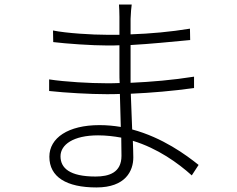

<svg xmlns="http://www.w3.org/2000/svg" viewBox="-20 -795 1040 844"><path d="M514 -110C514 -36 459 -19 400 -19C285 -19 246 -57 246 -108C246 -159 302 -200 411 -200C446 -200 480 -196 513 -190C513 -159 514 -131 514 -110ZM853 -70C798 -114 695 -190 561 -226C559 -273 557 -328 555 -383C646 -387 739 -395 833 -408V-458C739 -443 644 -435 554 -431V-473V-597C644 -602 730 -611 816 -619L815 -669C729 -655 642 -647 554 -644C554 -674 554 -699 554 -712C555 -742 557 -759 559 -775H503C504 -764 505 -737 505 -721V-642C488 -642 470 -642 453 -642C385 -642 271 -649 213 -661L214 -610C271 -603 383 -595 454 -595C471 -595 488 -595 505 -596V-473C505 -461 505 -446 506 -430C486 -429 467 -429 448 -429C376 -429 267 -435 196 -446V-395C269 -387 376 -381 448 -381C468 -381 487 -381 507 -382C508 -336 510 -285 511 -237C481 -242 450 -245 417 -245C280 -245 197 -189 197 -106C197 -17 272 29 404 29C532 29 566 -44 566 -103C566 -120 565 -145 564 -176C673 -143 763 -78 823 -24Z"/></svg>

Font: Noto Sans T Chinese Light
Style: Regular
Weight: 300
Designer: Ryoko NISHIZUKA (kana & ideographs); Paul D. Hunt (Latin, Greek & Cyrillic); Wenlong ZHANG (bopomofo); Sandoll Communica
Foundry: Adobe Systems Incorporated
Version: Version 1.000;PS 1;hotconv 1.0.78;makeotf.lib2.5.61930